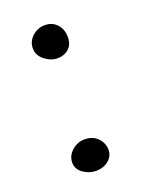

<svg xmlns="http://www.w3.org/2000/svg" viewBox="-100 -541 483 605"><g transform="rotate(-20 141.0 -238.5)"><path d="M123.5 -482.5Q148 -482.5 163.5 -465.8Q179 -449 179 -422Q179 -397.5 163.8 -384Q148.5 -370.5 126.5 -370.5Q104 -370.5 83.5 -386.5Q63 -402.5 63 -426.5Q63 -449.5 81 -466Q99 -482.5 123.5 -482.5ZM119 4.5Q96 4.5 76.2 -9.5Q56.5 -23.5 56.5 -45.5Q56.5 -68 75 -84.8Q93.5 -101.5 118 -101.5Q145.5 -101.5 161.8 -84.2Q178 -67 178 -45Q178 -23.5 160.8 -9.5Q143.5 4.5 119 4.5Z"/></g></svg>

Font: Grandstander Thin
Style: Regular
Weight: 100
Designer: Tyler Finck
Foundry: Etcetera Type Co
Version: Version 1.200; ttfautohint (v1.8.3)